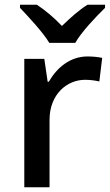

<svg xmlns="http://www.w3.org/2000/svg" viewBox="-20 -786 463 806"><path d="M187 -606H296C321 -651 383 -716 421 -753V-766H347C312 -744 276 -712 240 -677C207 -712 170 -743 135 -766H64V-753C100 -715 160 -651 187 -606ZM347 -549C274 -549 218 -501 185 -443H180L166 -539H82V0H188V-283C188 -390 261 -451 337 -451C359 -451 380 -448 397 -444L409 -543C392 -547 367 -549 347 -549Z"/></svg>

Font: Noto Sans Georgian Medium
Style: Regular
Weight: 500
Designer: Monotype Design Team, Akaki Razmadze
Foundry: Google LLC
Version: Version 2.005